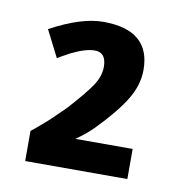

<svg xmlns="http://www.w3.org/2000/svg" viewBox="-51 -734 419 446"><g transform="rotate(10 158.5 -511.0)"><path d="M159 -686Q270 -686 270 -592Q270 -556 248.5 -521Q227 -486 182 -440Q166 -424 142 -407H277V-336H36V-407Q44 -413 60 -427Q75 -439 110 -474Q149 -517 163.5 -539Q178 -561 178 -583Q178 -617 151 -617Q129 -617 95 -600Q71 -587 67 -584L35 -647Q107 -686 159 -686Z"/></g></svg>

Font: Amaranth
Style: Regular
Weight: 400
Designer: Gesine Todt
Foundry: Gesine Todt
Version: Version 1.000